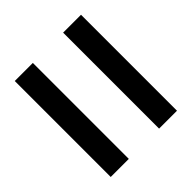

<svg xmlns="http://www.w3.org/2000/svg" viewBox="-66 -729 713 713"><g transform="rotate(45 290.0 -373.0)"><path d="M38 -547H542V-453H38ZM38 -294H542V-199H38Z"/></g></svg>

Font: Merged Yaku Han JP SemiBold
Style: Regular
Weight: 600
Designer: Ryoko NISHIZUKA 西塚涼子 (kana, bopomofo & ideographs); Paul D. Hunt (Latin, Greek & Cyrillic); Sandoll Communications 산돌커뮤니
Foundry: Adobe
Version: Version 2.004